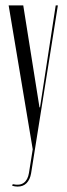

<svg xmlns="http://www.w3.org/2000/svg" viewBox="-20 -515 246 710"><path d="M66 -495 126 -118H128L186 -495H194L95 126Q91 149 78.5 162Q66 175 45 175Q36 175 25 172L27 166Q53 172 68 161Q83 150 87 125L101 37L12 -495Z"/></svg>

Font: Moniqa Cond Display
Style: Regular
Weight: 400
Width: 3
Designer: Rajesh Rajput
Foundry: Rajesh Rajput
Version: Version 1.000